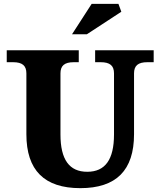

<svg xmlns="http://www.w3.org/2000/svg" viewBox="-20 -961 833 997"><path d="M397 16C584 16 676 -77 676 -264V-580C676 -620 697 -638 745 -638H778V-700H474V-638H503C551 -638 572 -620 572 -580V-263C572 -132 526 -69 433 -69C340 -69 294 -132 294 -263V-580C294 -620 315 -638 363 -638H389V-700H15V-638H48C96 -638 117 -620 117 -580V-264C117 -77 210 16 397 16ZM354 -783H431L610 -900L595 -941H456Z"/></svg>

Font: LT Superior Serif ExtraBold
Style: Regular
Weight: 800
Designer: Daniel Lyons
Foundry: LyonsType
Version: Version 2.120;FEAKit 1.0